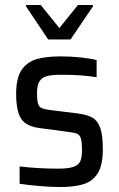

<svg xmlns="http://www.w3.org/2000/svg" viewBox="-20 -745 479 773"><path d="M59 -5V-75Q133 -66 214 -66Q256 -66 276.5 -73.5Q297 -81 303.5 -96.5Q310 -112 310 -141Q310 -174 305.5 -188Q301 -202 290.5 -206.5Q280 -211 255 -214L142 -229Q85 -236 65 -267Q45 -298 45 -368Q45 -430 66.5 -462.5Q88 -495 126 -506.5Q164 -518 225 -518Q262 -518 302.5 -514Q343 -510 369 -503V-434Q310 -444 228 -444Q191 -444 170.5 -439Q150 -434 139.5 -418.5Q129 -403 129 -371Q129 -342 133 -328.5Q137 -315 147.5 -310Q158 -305 182 -302L295 -288Q332 -283 352.5 -271Q373 -259 383.5 -230Q394 -201 394 -144Q394 -83 375 -50Q356 -17 319 -4.5Q282 8 222 8Q185 8 139 4Q93 0 59 -5ZM174 -586 85 -719V-725H144L219 -632L294 -725H354V-719L264 -586Z"/></svg>

Font: Saira Semi Condensed
Style: Regular
Weight: 400
Width: 4
Designer: Hector Gatti with collaboration of the Omnibus-Type team
Foundry: Omnibus-Type
Version: Version 1.001; ttfautohint (v1.8)